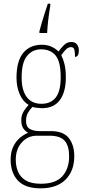

<svg xmlns="http://www.w3.org/2000/svg" viewBox="-20 -786 467 1047"><path d="M201 241Q117 241 77.5 198.5Q38 156 38 85Q38 42 53 12Q68 -18 90.5 -36Q113 -54 134 -62Q119 -69 107.5 -85Q96 -101 96 -131Q96 -158 109.5 -179.5Q123 -201 136 -214Q105 -232 87.5 -272Q70 -312 70 -362Q70 -453 106.5 -497.5Q143 -542 209 -542Q238 -542 261.5 -531Q285 -520 299 -505Q312 -523 328.5 -540Q345 -557 369 -557Q390 -557 400 -543.5Q410 -530 410 -512Q410 -476 389 -476Q389 -504 385 -516.5Q381 -529 367 -529Q354 -529 342 -518.5Q330 -508 314 -485Q324 -466 331.5 -437Q339 -408 339 -363Q339 -285 306.5 -240.5Q274 -196 209 -196Q198 -196 181.5 -198Q165 -200 157 -203Q143 -189 132.5 -171Q122 -153 122 -126Q122 -95 142.5 -83Q163 -71 197 -71H258Q325 -71 355 -33.5Q385 4 385 66Q385 146 337.5 193.5Q290 241 201 241ZM206 -220Q258 -220 284.5 -255Q311 -290 311 -365Q311 -449 283.5 -483Q256 -517 204 -517Q157 -517 127.5 -481Q98 -445 98 -364Q98 -293 126 -256.5Q154 -220 206 -220ZM203 216Q284 216 320.5 174.5Q357 133 357 67Q357 10 333 -18Q309 -46 249 -46H182Q132 -46 99 -9.5Q66 27 66 85Q66 121 78.5 150.5Q91 180 120.5 198Q150 216 203 216ZM195 -616Q200 -637 208.5 -664.5Q217 -692 225.5 -719Q234 -746 241 -766H254V-753Q248 -719 243.5 -681Q239 -643 237 -606H195Z"/></svg>

Font: Noto Serif Tamil Condensed Thin
Style: Italic
Weight: 100
Width: 3
Italic angle: -12°
Designer: Indian Type Foundry, Tom Grace, and the Monotype Design Team
Foundry: Monotype Imaging Inc.
Version: Version 2.003; ttfautohint (v1.8.4.7-5d5b)